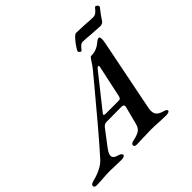

<svg xmlns="http://www.w3.org/2000/svg" viewBox="-262 -1048 1266 1266"><g transform="rotate(-45 370.5 -415.5)"><path d="M-64 -8Q-64 -18 -56.5 -23Q-49 -28 -34 -32Q4 -41 40 -59Q76 -77 98 -103Q216 -235 408 -467L476 -549Q490 -565 510 -596Q512 -600 518 -608.5Q524 -617 527.5 -620.5Q531 -624 534 -624Q577 -624 609 -646Q623 -657 634.5 -665.5Q646 -674 653 -674Q664 -674 664 -650Q664 -638 661 -623L560 -117Q557 -102 557 -90Q557 -66 569.5 -52Q582 -38 610 -30Q626 -25 632.5 -21.5Q639 -18 639 -10Q639 -4 629.5 -0.5Q620 3 608 3Q593 3 545 1Q505 -2 466 -2Q446 -2 396 0Q350 2 334 2Q313 2 313 -12Q312 -20 320 -25.5Q328 -31 340 -33Q383 -42 401.5 -56Q420 -70 428 -104L459 -224Q460 -226 460 -230Q460 -246 439 -246L300 -245Q280 -245 266 -228L186 -123Q159 -89 159 -68Q159 -44 199 -34Q224 -26 224 -12Q223 -6 214 -2Q205 2 193 2L146 1Q110 -1 90 -1Q70 -1 52.5 0Q35 1 22 2Q-13 5 -41 5Q-64 5 -64 -8ZM454 -287Q464 -287 468.5 -291Q473 -295 476 -306L523 -525Q528 -544 521 -544Q518 -544 513.5 -541.5Q509 -539 506 -535L325 -307Q317 -297 317 -293Q317 -287 338 -287ZM493 -707Q493 -714 509 -738Q525 -762 543.5 -782Q562 -802 572 -802Q588 -802 626 -800L650 -799Q698 -795 727 -795Q746 -795 764 -815Q770 -821 776 -828.5Q782 -836 784 -836Q790 -836 797.5 -830Q805 -824 805 -818Q805 -812 789 -793Q778 -780 765 -761Q752 -742 747 -734Q742 -727 732.5 -723.5Q723 -720 717 -720Q710 -720 650 -724Q580 -730 561 -730Q546 -730 531 -713Q524 -706 518.5 -698.5Q513 -691 511 -691Q506 -691 499.5 -697Q493 -703 493 -707Z"/></g></svg>

Font: EB Garamond SemiBold
Style: Italic
Weight: 600
Italic angle: -17.2°
Designer: Georg Duffner and Octavio Pardo
Foundry: Georg Duffner
Version: Version 1.000